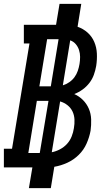

<svg xmlns="http://www.w3.org/2000/svg" viewBox="-39 -863 559 990"><path d="M110 107 128 0H-19V-96H23L113 -639H84V-735H250L268 -843H380L361 -725Q390 -715 412.5 -695Q435 -675 447 -647Q459 -619 460.5 -587Q462 -555 457 -523Q453 -500 445 -477.5Q437 -455 422 -435.5Q407 -416 387 -401.5Q367 -387 344 -378Q369 -367 388.5 -347.5Q408 -328 419 -302.5Q430 -277 431 -247.5Q432 -218 428 -189Q422 -156 407.5 -123Q393 -90 367 -64.5Q341 -39 308.5 -24Q276 -9 241 -3L223 107ZM223 -418 263 -661H204L164 -418ZM285 -423Q302 -428 318 -439Q334 -450 345 -465Q356 -480 362 -497.5Q368 -515 371 -533Q374 -551 374 -569.5Q374 -588 368.5 -605Q363 -622 351.5 -635.5Q340 -649 323 -655ZM107 -74H166L211 -343H151ZM228 -78Q249 -82 270 -93Q291 -104 306.5 -121Q322 -138 330.5 -159.5Q339 -181 342 -202Q346 -224 345 -246.5Q344 -269 335 -288Q326 -307 309 -320.5Q292 -334 271 -340Z"/></svg>

Font: Iosevka Gothic
Style: Bold Italic
Weight: 700
Italic angle: -9°
Monospace: yes
Designer: Belleve Invis
Foundry: Belleve Invis
Version: Version 15.5.1; ttfautohint (v1.8.4)